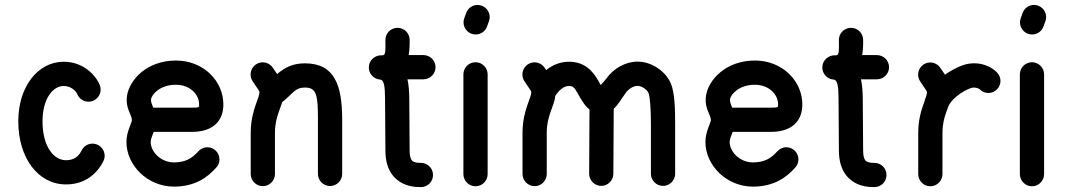

<svg xmlns="http://www.w3.org/2000/svg" viewBox="-20 -745 4301 774"><path d="M309.1 -138.7C297.9 -115.7 279.3 -99.1 246.1 -99.1C196.3 -99.1 151.4 -154.3 151.4 -256.3C151.4 -347.7 193.8 -398.4 236.8 -398.4C267.6 -398.4 287.1 -376.5 291.5 -365.7C298.8 -347.7 316.4 -335 336.9 -335C363.8 -335 385.7 -356.9 385.7 -383.8C385.7 -390.1 384.3 -397 382.3 -401.9C366.7 -440.4 316.9 -496.1 236.8 -496.1C133.3 -496.1 53.7 -396.5 53.7 -256.3C53.7 -106 135.3 -1.5 246.1 -1.5C329.1 -1.5 375.5 -52.2 397 -95.7C399.9 -101.6 401.9 -109.4 401.9 -117.2C401.9 -144 379.9 -166 353 -166C334 -166 317.4 -155.3 309.1 -138.7Z M779.3 -134.8C754.9 -107.4 728.5 -90.3 681.2 -90.3C629.4 -90.3 587.4 -132.3 587.4 -172.9C587.4 -184.1 593.8 -197.3 599.6 -213.4H753.9C834.5 -213.4 880.4 -253.4 880.4 -324.2C880.4 -417.5 801.3 -501 689 -501C571.8 -501 502 -422.9 492.2 -359.9C484.4 -307.1 511.7 -283.7 511.7 -260.7C511.7 -250 489.7 -214.4 489.7 -172.9C489.7 -78.6 574.7 7.3 681.2 7.3C764.6 7.3 815.4 -28.3 852.5 -70.3C860.4 -79.1 864.7 -90.3 864.7 -102.5C864.7 -129.4 842.8 -151.4 815.9 -151.4C801.3 -151.4 788.1 -144.5 779.3 -134.8ZM588.9 -345.2C591.8 -363.8 624 -403.3 689 -403.3C745.6 -403.3 782.7 -364.7 782.7 -324.2C782.7 -313 784.7 -311 753.9 -311H597.7C592.3 -324.7 587.4 -335.4 588.9 -345.2Z M997.6 -418.9C1007.3 -403.3 1016.1 -392.1 1022 -382.8C1024.9 -377.9 1025.9 -375.5 1025.9 -374.5C1026.4 -363.3 1021 -352.1 1011.2 -323.7C1001.5 -295.9 990.7 -258.8 990.7 -209V-43.5C990.7 -16.6 1012.7 5.4 1039.6 5.4C1066.4 5.4 1088.4 -16.6 1088.4 -43.5V-209C1088.4 -244.1 1095.2 -268.6 1103 -291.5C1108.4 -307.1 1113.8 -320.3 1117.7 -333.5C1162.1 -368.2 1168.5 -392.1 1209 -392.1C1255.9 -392.1 1261.7 -363.3 1261.7 -262.7V-43.9C1261.7 -17.1 1283.7 4.9 1310.5 4.9C1337.4 4.9 1359.4 -17.1 1359.4 -43.9V-262.7C1359.4 -401.4 1329.1 -489.7 1209 -489.7C1156.2 -489.7 1124.5 -469.7 1097.2 -446.3L1080.6 -470.7C1071.8 -484.4 1056.6 -493.7 1039.1 -493.7C1012.2 -493.7 990.2 -471.7 990.2 -444.8C990.2 -435.1 992.7 -426.8 997.6 -418.9Z M1687 -522.9H1627.4C1630.9 -543 1631.8 -563 1631.3 -584.5C1630.9 -611.8 1609.4 -632.8 1582.5 -632.8C1553.7 -632.8 1533.2 -608.9 1533.7 -583.5C1534.2 -537.1 1534.7 -522.9 1522 -522H1521H1519.5C1493.2 -523.9 1466.8 -502.9 1466.8 -473.1C1466.8 -447.3 1486.8 -426.3 1511.7 -424.3C1528.3 -423.3 1531.7 -398.4 1532.2 -348.6L1533.7 -138.7C1533.7 -95.7 1543.9 -62 1564 -37.1C1585 -11.2 1620.1 10.3 1677.2 9.3C1704.6 8.8 1725.6 -12.7 1725.6 -39.6C1725.6 -68.4 1701.7 -88.9 1676.3 -88.4C1654.3 -87.9 1644.5 -93.3 1640.1 -98.6C1634.8 -105.5 1631.3 -118.2 1631.3 -138.7L1629.9 -349.6C1629.4 -376.5 1627.9 -401.4 1622.6 -425.3H1687C1713.9 -425.3 1735.8 -447.3 1735.8 -474.1C1735.8 -501 1713.9 -522.9 1687 -522.9Z M1945.8 -43V-445.3C1945.8 -472.2 1923.8 -494.1 1897 -494.1C1870.1 -494.1 1848.1 -472.2 1848.1 -445.3V-43C1848.1 -16.1 1870.1 5.9 1897 5.9C1923.8 5.9 1945.8 -16.1 1945.8 -43ZM1943.4 -638.2 1951.2 -659.7C1953.1 -665 1954.1 -670.4 1954.1 -676.3C1954.1 -703.1 1932.1 -725.1 1905.3 -725.1C1884.3 -725.1 1866.2 -711.9 1859.4 -692.9L1851.6 -671.4C1849.6 -666 1848.6 -660.6 1848.6 -654.8C1848.6 -627.9 1870.6 -606 1897.5 -606C1918.5 -606 1936.5 -619.1 1943.4 -638.2Z M2093.3 -418.9C2103 -403.3 2111.8 -392.1 2117.7 -382.8C2120.6 -377.9 2121.6 -375.5 2121.6 -374.5C2122.1 -363.3 2116.7 -352.1 2106.9 -323.7C2097.2 -295.9 2086.4 -258.8 2086.4 -209V-43.5C2086.4 -16.6 2108.4 5.4 2135.3 5.4C2162.1 5.4 2184.1 -16.6 2184.1 -43.5V-209C2184.1 -244.1 2190.9 -268.6 2198.7 -291.5C2207.5 -316.9 2216.3 -336.4 2218.8 -358.9C2225.1 -368.7 2232.4 -377.9 2241.7 -385.3C2252 -394 2262.2 -398.4 2273.9 -398.4C2289.6 -398.4 2296.4 -391.6 2309.1 -368.2C2324.2 -341.8 2336.9 -318.4 2356.4 -303.7L2355 -44.4C2355 -18.1 2377 4.4 2403.8 4.4C2430.7 4.4 2452.6 -18.1 2452.6 -44.4L2454.1 -306.6C2471.7 -322.3 2484.4 -345.7 2502.9 -371.1C2513.7 -386.2 2532.7 -398.9 2550.8 -398.9C2565.9 -398.9 2587.9 -384.8 2594.2 -370.1C2601.1 -354 2604 -298.3 2604 -244.1V-44.4C2604 -17.6 2626 4.4 2652.8 4.4C2679.7 4.4 2701.7 -17.6 2701.7 -44.4V-244.1C2701.7 -299.3 2700.7 -370.6 2684.1 -409.2C2662.1 -460 2604.5 -496.6 2550.8 -496.6C2501.5 -496.6 2453.1 -469.2 2423.8 -427.7C2416 -417 2407.7 -408.7 2401.4 -402.3L2394 -416C2369.1 -461.4 2334.5 -496.1 2273.9 -496.1C2241.7 -496.1 2210.4 -485.4 2181.6 -462.4L2176.3 -470.7C2167.5 -484.4 2152.3 -493.7 2134.8 -493.7C2107.9 -493.7 2085.9 -471.7 2085.9 -444.8C2085.9 -435.1 2088.4 -426.8 2093.3 -418.9Z M3113.3 -134.8C3088.9 -107.4 3062.5 -90.3 3015.1 -90.3C2963.4 -90.3 2921.4 -132.3 2921.4 -172.9C2921.4 -184.1 2927.7 -197.3 2933.6 -213.4H3087.9C3168.5 -213.4 3214.4 -253.4 3214.4 -324.2C3214.4 -417.5 3135.3 -501 3022.9 -501C2905.8 -501 2835.9 -422.9 2826.2 -359.9C2818.4 -307.1 2845.7 -283.7 2845.7 -260.7C2845.7 -250 2823.7 -214.4 2823.7 -172.9C2823.7 -78.6 2908.7 7.3 3015.1 7.3C3098.6 7.3 3149.4 -28.3 3186.5 -70.3C3194.3 -79.1 3198.7 -90.3 3198.7 -102.5C3198.7 -129.4 3176.8 -151.4 3149.9 -151.4C3135.3 -151.4 3122.1 -144.5 3113.3 -134.8ZM2922.9 -345.2C2925.8 -363.8 2958 -403.3 3022.9 -403.3C3079.6 -403.3 3116.7 -364.7 3116.7 -324.2C3116.7 -313 3118.7 -311 3087.9 -311H2931.6C2926.3 -324.7 2921.4 -335.4 2922.9 -345.2Z M3515.1 -522.9H3455.6C3459 -543 3460 -563 3459.5 -584.5C3459 -611.8 3437.5 -632.8 3410.6 -632.8C3381.8 -632.8 3361.3 -608.9 3361.8 -583.5C3362.3 -537.1 3362.8 -522.9 3350.1 -522H3349.1H3347.7C3321.3 -523.9 3294.9 -502.9 3294.9 -473.1C3294.9 -447.3 3314.9 -426.3 3339.8 -424.3C3356.4 -423.3 3359.9 -398.4 3360.4 -348.6L3361.8 -138.7C3361.8 -95.7 3372.1 -62 3392.1 -37.1C3413.1 -11.2 3448.2 10.3 3505.4 9.3C3532.7 8.8 3553.7 -12.7 3553.7 -39.6C3553.7 -68.4 3529.8 -88.9 3504.4 -88.4C3482.4 -87.9 3472.7 -93.3 3468.3 -98.6C3462.9 -105.5 3459.5 -118.2 3459.5 -138.7L3458 -349.6C3457.5 -376.5 3456.1 -401.4 3450.7 -425.3H3515.1C3542 -425.3 3564 -447.3 3564 -474.1C3564 -501 3542 -522.9 3515.1 -522.9Z M3688.5 -418.5C3698.2 -402.8 3707 -391.6 3712.9 -382.3C3715.8 -377.4 3716.8 -375 3716.8 -374C3716.8 -369.6 3715.8 -363.8 3713.9 -357.4L3709 -344.7L3707.5 -338.4L3702.1 -323.2C3692.4 -295.4 3681.6 -258.3 3681.6 -208.5V-43C3681.6 -16.1 3703.6 5.9 3730.5 5.9C3757.3 5.9 3779.3 -16.1 3779.3 -43V-208.5C3779.3 -243.7 3786.1 -268.1 3793.9 -291L3800.8 -309.6C3801.3 -310.5 3801.3 -311 3801.8 -312.5C3808.1 -331.5 3827.6 -351.6 3851.6 -368.2C3873 -382.3 3892.6 -390.6 3900.4 -391.6C3914.1 -393.6 3926.8 -387.7 3929.2 -385.3C3938.5 -375.5 3950.7 -370.1 3964.4 -370.1C3991.2 -370.1 4013.2 -392.1 4013.2 -418.9C4013.2 -432.1 4007.8 -443.8 3999.5 -452.6C3976.1 -477.1 3934.1 -495.6 3885.7 -488.3C3860.4 -484.4 3827.1 -469.2 3796.9 -449.2L3789.6 -443.8L3771.5 -470.2C3762.7 -483.9 3747.6 -493.2 3730 -493.2C3703.1 -493.2 3681.2 -471.2 3681.2 -444.3C3681.2 -434.6 3683.6 -426.3 3688.5 -418.5Z M4189 -43V-445.3C4189 -472.2 4167 -494.1 4140.1 -494.1C4113.3 -494.1 4091.3 -472.2 4091.3 -445.3V-43C4091.3 -16.1 4113.3 5.9 4140.1 5.9C4167 5.9 4189 -16.1 4189 -43ZM4186.5 -638.2 4194.3 -659.7C4196.3 -665 4197.3 -670.4 4197.3 -676.3C4197.3 -703.1 4175.3 -725.1 4148.4 -725.1C4127.4 -725.1 4109.4 -711.9 4102.5 -692.9L4094.7 -671.4C4092.8 -666 4091.8 -660.6 4091.8 -654.8C4091.8 -627.9 4113.8 -606 4140.6 -606C4161.6 -606 4179.7 -619.1 4186.5 -638.2Z"/></svg>

Font: Velvelyne Book
Style: Bold
Weight: 700
Designer: Manon Van der Borght et Mariel Nils
Foundry: Velvetyne
Version: Version 1.070;Glyphs 3.3.1 (3343)